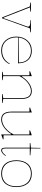

<svg xmlns="http://www.w3.org/2000/svg" viewBox="1282 -1986 719 3324"><g transform="rotate(90 1642.0 -324.5)"><path d="M282 0 93 -480 25 -490V-500H181V-490L109 -481L286 -27H295L440 -437Q441 -439 441.5 -442.5Q442 -446 442 -449Q442 -461 436.5 -468.5Q431 -476 418 -481Q405 -486 383.5 -488Q362 -490 331 -490V-500H539V-490L470 -480L297 0Z M859 -515Q928 -515 976.5 -486.5Q1025 -458 1050.5 -404.5Q1076 -351 1076 -276H628V-286L1062 -290Q1062 -355 1037.5 -402Q1013 -449 968 -474.5Q923 -500 859 -500Q792 -500 739.5 -468Q687 -436 657.5 -379Q628 -322 628 -248Q628 -193 644.5 -147.5Q661 -102 690.5 -69Q720 -36 761 -18Q802 0 851 0Q891 0 925.5 -8.5Q960 -17 988.5 -33.5Q1017 -50 1040.5 -75.5Q1064 -101 1082 -135L1089 -125Q1071 -90 1047.5 -63.5Q1024 -37 994.5 -19.5Q965 -2 929 6.5Q893 15 851 15Q799 15 755.5 -4.5Q712 -24 680.5 -59Q649 -94 631.5 -142Q614 -190 614 -248Q614 -307 632 -355.5Q650 -404 682.5 -440Q715 -476 760 -495.5Q805 -515 859 -515Z M1763 -10V0H1609V-10L1679 -20V-338Q1679 -420 1649 -460Q1619 -500 1557 -500Q1521 -500 1484 -485.5Q1447 -471 1412.5 -444Q1378 -417 1348.5 -380.5Q1319 -344 1298 -300V-20L1368 -10V0H1224V-10L1284 -20V-474H1214V-485L1298 -515V-350L1306 -344Q1342 -399 1383 -437Q1424 -475 1468.5 -495Q1513 -515 1557 -515Q1591 -515 1616.5 -504Q1642 -493 1659 -471Q1676 -449 1684.5 -416Q1693 -383 1693 -338V-20Z M2049 15Q1981 15 1947 -29Q1913 -73 1913 -162V-474H1843V-485L1927 -515V-162Q1927 -80 1957.5 -40Q1988 0 2049 0Q2098 0 2147 -25.5Q2196 -51 2238 -96.5Q2280 -142 2308 -200V-474H2238V-485L2322 -515V-26H2392V-15L2308 15V-150L2300 -156Q2246 -74 2181 -29.5Q2116 15 2049 15Z M2583 15Q2558 15 2547.5 -3Q2537 -21 2537 -61V-480H2457V-490L2538 -500L2541 -664H2551V-500L2670 -490V-480H2551V-61Q2551 -28 2558.5 -14Q2566 0 2583 0Q2607 0 2628.5 -19Q2650 -38 2672 -66L2680 -60Q2672 -48 2661.5 -35Q2651 -22 2638 -10.5Q2625 1 2611 8Q2597 15 2583 15Z M2986 -515Q3041 -515 3084.5 -497Q3128 -479 3158 -444Q3188 -409 3203.5 -359Q3219 -309 3219 -246Q3219 -185 3203 -136.5Q3187 -88 3157 -54Q3127 -20 3084 -2.5Q3041 15 2986 15Q2932 15 2889 -2.5Q2846 -20 2816 -54Q2786 -88 2770.5 -136.5Q2755 -185 2755 -246Q2755 -309 2770.5 -359Q2786 -409 2816 -444Q2846 -479 2889 -497Q2932 -515 2986 -515ZM2987 -500Q2919 -500 2870 -470Q2821 -440 2795 -383Q2769 -326 2769 -246Q2769 -188 2783.5 -142.5Q2798 -97 2826.5 -65Q2855 -33 2895 -16.5Q2935 0 2986 0Q3038 0 3078.5 -16.5Q3119 -33 3147.5 -65Q3176 -97 3190.5 -142.5Q3205 -188 3205 -246Q3205 -306 3190.5 -353Q3176 -400 3147.5 -433Q3119 -466 3078.5 -483Q3038 -500 2987 -500Z"/></g></svg>

Font: Kalnia Thin Thin
Style: Regular
Weight: 250
Version: Version 1.105